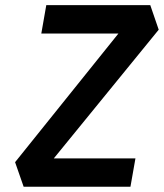

<svg xmlns="http://www.w3.org/2000/svg" viewBox="-20 -713 626 733"><path d="M70.3 0H478L497.1 -108.4H185.5L585.9 -599.6L553.7 -693.4H156.7L137.7 -585H432.1L37.6 -93.8Z"/></svg>

Font: Cascadia Code SemiBold
Style: Italic
Weight: 600
Italic angle: -10°
Monospace: yes
Designer: Aaron Bell
Foundry: Saja Typeworks
Version: Version 2404.023